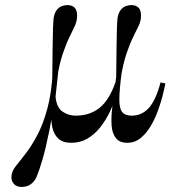

<svg xmlns="http://www.w3.org/2000/svg" viewBox="-20 -549 704 757"><path d="M246 -529Q263 -529 273.5 -519.5Q284 -510 284 -487Q284 -467 275.5 -448Q267 -429 254 -403Q241 -377 227.5 -337Q214 -297 204 -235H186Q187 -314 187.5 -363.5Q188 -413 189 -439Q190 -465 191 -475Q194 -496 202.5 -508Q211 -520 223 -524.5Q235 -529 246 -529ZM25 150Q25 127 43 105Q61 83 86 50Q107 22 128.5 -19Q150 -60 166.5 -120Q183 -180 188 -266H206Q205 -253 203.5 -240Q202 -227 201 -215Q189 -106 174.5 -34Q160 38 147 81.5Q134 125 124 149Q117 165 102.5 176.5Q88 188 66 188Q46 188 35.5 177Q25 166 25 150ZM213 -298 199 -168Q203 -125 226.5 -109Q250 -93 278 -93Q333 -93 371.5 -123Q410 -153 435 -224L452 -220Q448 -199 438 -169Q428 -139 412.5 -107Q397 -75 375.5 -47.5Q354 -20 325.5 -3Q297 14 261 14Q227 14 209.5 -3Q192 -20 186.5 -46.5Q181 -73 182 -102Q183 -131 184 -155L194 -298ZM498 -529Q515 -529 525.5 -519.5Q536 -510 536 -487Q536 -467 527 -448Q518 -429 505 -403Q492 -377 478.5 -337Q465 -297 455 -235H438Q439 -314 439.5 -363.5Q440 -413 441 -439Q442 -465 443 -475Q446 -496 454.5 -508Q463 -520 475 -524.5Q487 -529 498 -529ZM445 -300 460 -266Q451 -197 450.5 -159.5Q450 -122 461.5 -107.5Q473 -93 499 -93Q539 -93 566.5 -123Q594 -153 613 -224L632 -220Q628 -199 620.5 -169.5Q613 -140 601 -108Q589 -76 572 -48.5Q555 -21 533 -3.5Q511 14 482 14Q451 14 436.5 -5Q422 -24 420 -55Q418 -86 422 -120Z"/></svg>

Font: Playfair Display
Style: Regular
Weight: 400
Designer: Claus Eggers Sørensen
Foundry: Claus Eggers Sørensen
Version: Version 1.203